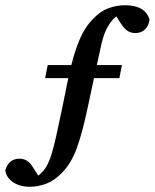

<svg xmlns="http://www.w3.org/2000/svg" viewBox="-31 -618 590 732"><path d="M141 -320 151 -370H434L424 -320ZM329 -328 304 -211Q283 -111 261.5 -52.5Q240 6 205 41Q177 70 146 82Q115 94 83 94Q44 94 18.5 76.5Q-7 59 -11 31Q3 -13 43 -13Q59 -13 71.5 -5.5Q84 2 96 22L122 63L83 69Q122 54 144 20Q157 -2 165.5 -30Q174 -58 183 -98Q192 -138 204 -196L231 -328Q249 -411 270.5 -462.5Q292 -514 323 -545Q351 -575 382 -586.5Q413 -598 446 -598Q522 -598 539 -544Q536 -519 521.5 -505.5Q507 -492 485 -492Q469 -492 456.5 -499.5Q444 -507 430 -528L403 -571L445 -573Q406 -559 384 -523Q365 -493 355.5 -449Q346 -405 329 -328Z"/></svg>

Font: Lisu Bosa Black
Style: Italic
Weight: 900
Italic angle: -19°
Designer: David Morse, Annie Olsen, Victor Gaultney, Frank Grießhammer (Latin)
Foundry: SIL International
Version: Version 2.000